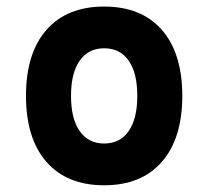

<svg xmlns="http://www.w3.org/2000/svg" viewBox="-20 -547 626 577"><path d="M293 9.8Q181.2 9.8 119.6 -60.5Q58.1 -130.9 58.1 -258.8Q58.1 -387.2 119.6 -457.3Q181.2 -527.3 293 -527.3Q404.8 -527.3 466.3 -457.3Q527.8 -387.2 527.8 -258.8Q527.8 -130.9 466.3 -60.5Q404.8 9.8 293 9.8ZM293 -115.7Q340.8 -115.7 366.7 -153.1Q392.6 -190.4 392.6 -258.8Q392.6 -327.6 366.7 -364.7Q340.8 -401.9 293 -401.9Q245.6 -401.9 219.5 -364.7Q193.4 -327.6 193.4 -258.8Q193.4 -190.4 219.5 -153.1Q245.6 -115.7 293 -115.7Z"/></svg>

Font: Cascadia Mono
Style: Bold
Weight: 700
Monospace: yes
Designer: Aaron Bell
Foundry: Saja Typeworks
Version: Version 2404.023; ttfautohint (v1.8.4)